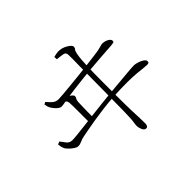

<svg xmlns="http://www.w3.org/2000/svg" viewBox="-170 -1024 1339 1339"><g transform="rotate(-45 500.0 -354.0)"><path d="M487 -753Q504 -757 519 -759.5Q534 -762 548 -760Q566 -759 586 -750Q606 -741 620 -729Q634 -717 634 -707Q634 -695 627 -688.5Q620 -682 615 -659Q609 -628 607.5 -600Q606 -572 604 -535Q603 -509 602.5 -467Q602 -425 602 -375Q602 -325 602 -274Q602 -223 602.5 -179.5Q603 -136 604 -107Q606 -70 607 -31Q608 8 608 24Q608 37 603 45Q598 53 589 53Q571 53 562 32Q553 11 553 -6Q553 -19 556.5 -39.5Q560 -60 561 -101Q562 -117 562.5 -157.5Q563 -198 563.5 -251Q564 -304 564.5 -359Q565 -414 565.5 -460Q566 -506 566 -531Q566 -559 566.5 -590.5Q567 -622 567.5 -650Q568 -678 567 -694Q566 -717 547.5 -721Q529 -725 488 -729ZM278 -472Q267 -472 254 -482Q241 -492 230.5 -505.5Q220 -519 214 -530Q211 -535 208 -546Q205 -557 204 -567L220 -576Q235 -558 254 -540.5Q273 -523 299 -523Q315 -523 349.5 -526Q384 -529 429 -533.5Q474 -538 521.5 -543Q569 -548 612.5 -553.5Q656 -559 687.5 -563Q719 -567 730 -569Q749 -573 760 -576Q771 -579 778 -581Q785 -583 791 -583Q798 -583 809 -580.5Q820 -578 830.5 -573Q841 -568 848 -561Q855 -554 855 -544Q855 -534 845.5 -532Q836 -530 824 -529Q808 -528 779 -526Q750 -524 714.5 -521.5Q679 -519 645 -516Q611 -513 586 -511Q559 -509 517.5 -504Q476 -499 433 -494Q390 -489 358 -484Q342 -482 317 -477Q292 -472 278 -472ZM304 -503Q319 -502 329 -501Q339 -500 352 -495Q361 -492 371 -485.5Q381 -479 388.5 -471.5Q396 -464 396 -458Q396 -449 390 -440Q384 -431 383 -413Q382 -392 381.5 -369Q381 -346 380.5 -318.5Q380 -291 380 -255H337Q337 -268 337 -290.5Q337 -313 337 -337Q337 -361 337 -381Q337 -401 337 -409Q337 -439 335.5 -453Q334 -467 326.5 -474Q319 -481 301 -489ZM74 -303 95 -311Q109 -291 124.5 -272Q140 -253 166 -253Q182 -253 216 -256.5Q250 -260 296 -265.5Q342 -271 392.5 -277Q443 -283 492.5 -288.5Q542 -294 583 -298Q652 -304 697 -308Q742 -312 769 -314.5Q796 -317 811.5 -318Q827 -319 838 -319Q847 -319 861.5 -315.5Q876 -312 891 -305.5Q906 -299 916 -290.5Q926 -282 926 -273Q926 -261 920 -258.5Q914 -256 905 -256Q892 -256 871 -258.5Q850 -261 814.5 -264.5Q779 -268 721.5 -268.5Q664 -269 576 -264Q528 -261 477 -254.5Q426 -248 379 -240.5Q332 -233 295.5 -226Q259 -219 239 -215Q218 -211 200.5 -202.5Q183 -194 166 -194Q153 -194 136.5 -205Q120 -216 106.5 -229.5Q93 -243 87 -252Q82 -262 79 -273Q76 -284 74 -303Z"/></g></svg>

Font: Noto Serif JP
Style: Regular
Weight: 200
Designer: Ryoko NISHIZUKA 西塚涼子 (kana & ideographs); Frank Grießhammer (Latin, Greek & Cyrillic); Wenlong ZHANG 张文龙 (bopomofo); San
Foundry: Adobe
Version: Version 2.001;hotconv 1.1.0;makeotfexe 2.6.0